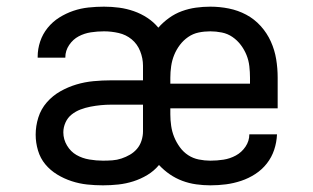

<svg xmlns="http://www.w3.org/2000/svg" viewBox="-20 -548 940 576"><path d="M289 8Q265 8 241.5 5.5Q218 3 195 -4.5Q172 -12 151.5 -24.5Q131 -37 116 -55Q101 -73 94 -96.5Q87 -120 87 -144Q87 -170 95 -195.5Q103 -221 120.5 -241Q138 -261 161 -274Q184 -287 209 -294.5Q234 -302 260.5 -304.5Q287 -307 313 -307H409V-351Q409 -373 400.5 -394.5Q392 -416 375 -430Q358 -444 336 -449Q314 -454 292 -454Q272 -454 252.5 -451Q233 -448 216 -439Q199 -430 187.5 -413Q176 -396 176 -376V-375H93V-378Q93 -401 100.5 -423.5Q108 -446 123 -464.5Q138 -483 158 -495.5Q178 -508 200 -515.5Q222 -523 245.5 -525.5Q269 -528 292 -528Q315 -528 337.5 -525Q360 -522 381.5 -514.5Q403 -507 422 -494.5Q441 -482 455 -465Q469 -481 487 -494Q505 -507 525.5 -514.5Q546 -522 567.5 -525Q589 -528 611 -528Q639 -528 666.5 -522.5Q694 -517 718.5 -504Q743 -491 762 -470Q781 -449 792.5 -423.5Q804 -398 808.5 -370.5Q813 -343 813 -315V-223H491V-205Q491 -188 493.5 -170.5Q496 -153 502.5 -137Q509 -121 519.5 -106.5Q530 -92 544.5 -82.5Q559 -73 576.5 -69.5Q594 -66 611 -66Q631 -66 650.5 -69Q670 -72 687.5 -81.5Q705 -91 716.5 -108Q728 -125 728 -145H811Q810 -121 802.5 -98.5Q795 -76 780.5 -57.5Q766 -39 746 -26Q726 -13 703.5 -5.5Q681 2 658 5Q635 8 611 8Q590 8 568.5 5Q547 2 527 -5.5Q507 -13 489.5 -25Q472 -37 457 -53Q442 -35 422 -23Q402 -11 380 -4Q358 3 335 5.5Q312 8 289 8ZM491 -297H730V-315Q730 -332 728 -349.5Q726 -367 719.5 -383Q713 -399 702.5 -413Q692 -427 677.5 -437Q663 -447 645.5 -450.5Q628 -454 611 -454Q593 -454 576 -450.5Q559 -447 544.5 -437Q530 -427 519.5 -413Q509 -399 502.5 -383Q496 -367 493.5 -349.5Q491 -332 491 -315ZM289 -66Q303 -66 317 -67Q331 -68 344.5 -72.5Q358 -77 370 -84Q382 -91 391 -101.5Q400 -112 404.5 -126Q409 -140 409 -154V-234H313Q298 -234 282.5 -232.5Q267 -231 251.5 -228Q236 -225 221.5 -219.5Q207 -214 195 -204.5Q183 -195 176.5 -180.5Q170 -166 170 -151Q170 -130 181 -111.5Q192 -93 209.5 -83Q227 -73 248 -69.5Q269 -66 289 -66Z"/></svg>

Font: Iosevka Etoile
Style: Regular
Weight: 400
Designer: Belleve Invis
Foundry: Belleve Invis
Version: Version 33.2.4